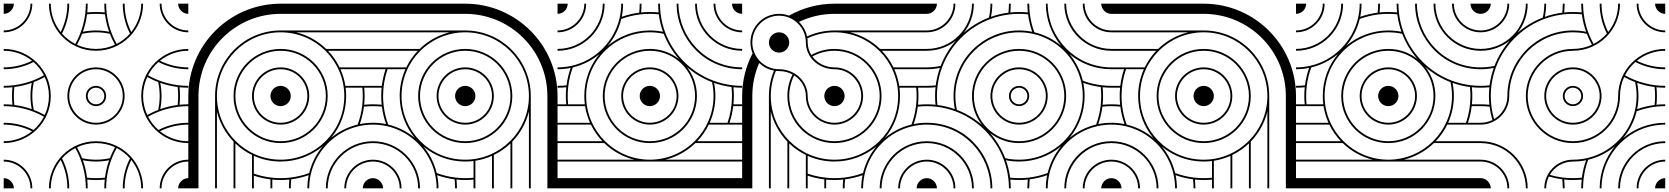

<svg xmlns="http://www.w3.org/2000/svg" viewBox="-20 -1020 9040 1040"><path d="M945 -1000C945 -970 970 -945 1000 -945V-1000ZM0 -945C30 -945 55 -970 55 -1000H0ZM0 0H55C55 -30 30 -55 0 -55ZM945 0H1000V-55C970 -55 945 -30 945 0ZM245 0H255C255 -58.1 275.2 -111.4 309 -153.5C332.1 -107.2 345 -55.1 345 0H355C355 -58.2 340.9 -113.2 316 -161.8C336.2 -184.7 360.6 -203.8 388 -217.9C424.3 -153.5 445 -79.2 445 0H455C455 -16 454.2 -31.9 452.6 -47.4C468.1 -45.8 484 -45 500 -45C516.9 -45 532 -45.8 547.4 -47.4C545.8 -31.8 545 -16 545 0H555C555 -79.3 575.7 -153.6 612.1 -218.1C639.5 -204 663.9 -184.9 684.1 -162C659.1 -113.4 645 -58.3 645 0H655C655 -55.2 668 -107.4 691.1 -153.7C724.9 -111.7 745 -58.2 745 0H755C755 -140.7 641.8 -255 500 -255C359.2 -255 245 -140.8 245 0ZM845 0H855C855 -80 920 -145 1000 -145V-155C914.4 -155 845 -85.6 845 0ZM0 -145C80 -145 145 -80 145 0H155C155 -85.6 85.6 -155 0 -155ZM245 -1000C245 -859.3 358.2 -745 500 -745C640.8 -745 755 -859.2 755 -1000H745C745 -941.9 724.8 -888.6 691 -846.5C667.9 -892.8 655 -944.9 655 -1000H645C645 -941.8 659.1 -886.8 684 -838.2C663.8 -815.3 639.4 -796.2 612 -782.1C575.7 -846.5 555 -920.8 555 -1000H545C545 -984 545.8 -968.1 547.4 -952.6C531.9 -954.2 516 -955 500 -955C483.1 -955 468 -954.2 452.6 -952.6C454.2 -968.2 455 -984 455 -1000H445C445 -920.7 424.3 -846.3 387.9 -781.9C360.5 -796 336.1 -815.1 315.9 -838C340.9 -886.6 355 -941.7 355 -1000H345C345 -944.8 332 -892.6 308.9 -846.3C275.1 -888.3 255 -941.8 255 -1000ZM0 -845C85.6 -845 155 -914.4 155 -1000H145C145 -920 80 -855 0 -855ZM845 -1000C845 -914.4 914.4 -845 1000 -845V-855C920 -855 855 -920 855 -1000ZM0 -245C140.8 -245 255 -359.2 255 -500C255 -640.8 140.8 -755 0 -755V-745C58.1 -745 111.4 -724.8 153.4 -691C107.2 -667.9 55.1 -655 0 -655V-645C58.2 -645 113.2 -659.1 161.8 -684C184.7 -663.8 203.8 -639.4 217.9 -612C153.5 -575.7 79.2 -555 0 -555V-545C16 -545 31.9 -545.8 47.4 -547.4C45.8 -531.8 45 -516 45 -500C45 -484 45.8 -468.1 47.4 -452.6C31.9 -454.2 16 -455 0 -455V-445C79.2 -445 153.5 -424.3 217.9 -388C203.8 -360.6 184.7 -336.2 161.8 -316C113.2 -340.9 58.2 -355 0 -355V-345C55.1 -345 107.2 -332.1 153.4 -309C111.4 -275.2 58.1 -255 0 -255ZM745 -500C745 -359.2 859.2 -245 1000 -245V-255C941.9 -255 888.6 -275.2 846.5 -309C892.8 -332.1 944.9 -345 1000 -345V-355C941.8 -355 886.8 -340.9 838.2 -316C815.3 -336.2 796.2 -360.6 782.1 -388C846.5 -424.3 920.8 -445 1000 -445V-455C984 -455 968.1 -454.2 952.6 -452.6C954.2 -468.1 955 -484 955 -500C955 -516 954.2 -531.8 952.6 -547.4C968.1 -545.8 984 -545 1000 -545V-555C920.8 -555 846.5 -575.7 782.1 -612C796.2 -639.4 815.3 -663.8 838.2 -684C886.8 -659.1 941.8 -645 1000 -645V-655C944.9 -655 892.8 -667.9 846.5 -691C888.6 -724.8 941.9 -745 1000 -745V-755C859.2 -755 745 -640.8 745 -500ZM455 -500C455 -525 474.1 -545 500 -545C524.8 -545 545 -524.8 545 -500C545 -475 525.9 -455 500 -455C475.2 -455 455 -475.2 455 -500ZM445 -500C445 -469.6 469.6 -445 500 -445C531.3 -445 555 -469.8 555 -500C555 -530.4 530.4 -555 500 -555C468.7 -555 445 -530.2 445 -500ZM355 -500C355 -580.1 418.9 -645 500 -645C580 -645 645 -580 645 -500C645 -419.9 581.1 -355 500 -355C420 -355 355 -420 355 -500ZM345 -500C345 -414.4 414.4 -345 500 -345C586.5 -345 655 -414.5 655 -500C655 -585.6 585.6 -655 500 -655C413.5 -655 345 -585.5 345 -500ZM428.9 -152.1C451.9 -147.5 475.7 -145 500 -145C525.2 -145 548.3 -147.5 571.1 -152.1C560.4 -122 552.8 -90.3 548.6 -57.6C532.8 -55.9 517.4 -55 500 -55C483.6 -55 467.3 -55.9 451.4 -57.6C447.2 -90.3 439.6 -122 428.9 -152.1ZM397 -222.3C428.3 -236.9 463.2 -245 500 -245C536.9 -245 571.8 -236.9 603.1 -222.5C592.4 -203.5 583.1 -183.7 575.2 -163.2C551 -157.8 526.8 -155 500 -155C474.2 -155 449 -157.8 424.8 -163.2C416.9 -183.7 407.6 -203.4 397 -222.3ZM55 -500C55 -516.4 55.9 -532.7 57.6 -548.6C90.3 -552.8 122 -560.4 152.1 -571.1C147.5 -548.1 145 -524.3 145 -500C145 -475.7 147.5 -451.9 152.1 -428.9C122 -439.6 90.3 -447.2 57.6 -451.4C55.9 -467.3 55 -483.6 55 -500ZM155 -500C155 -525.8 157.8 -551 163.2 -575.2C183.7 -583.1 203.4 -592.4 222.3 -603C236.9 -571.7 245 -536.8 245 -500C245 -463.2 236.9 -428.3 222.3 -397C203.4 -407.6 183.7 -416.9 163.2 -424.8C157.8 -449 155 -474.2 155 -500ZM428.9 -847.9C439.6 -878 447.2 -909.7 451.4 -942.4C467.2 -944.1 482.6 -945 500 -945C516.4 -945 532.7 -944.1 548.6 -942.4C552.8 -909.7 560.4 -878 571.1 -847.9C548.1 -852.5 524.3 -855 500 -855C474.8 -855 451.7 -852.5 428.9 -847.9ZM396.9 -777.5C407.6 -796.5 416.9 -816.3 424.8 -836.8C449 -842.2 473.2 -845 500 -845C525.8 -845 551 -842.2 575.2 -836.8C583.1 -816.3 592.4 -796.6 603 -777.7C571.7 -763.1 536.8 -755 500 -755C463.1 -755 428.2 -763.1 396.9 -777.5ZM755 -500C755 -536.8 763.1 -571.7 777.7 -603C796.6 -592.4 816.3 -583.1 836.8 -575.2C842.2 -551 845 -525.8 845 -500C845 -474.2 842.2 -449 836.8 -424.8C816.3 -416.9 796.6 -407.6 777.7 -397C763.1 -428.3 755 -463.2 755 -500ZM847.9 -428.9C852.5 -451.9 855 -475.7 855 -500C855 -524.3 852.5 -548.1 847.9 -571.1C878 -560.4 909.7 -552.8 942.4 -548.6C944.1 -532.7 945 -516.4 945 -500C945 -483.6 944.1 -467.3 942.4 -451.4C909.7 -447.2 878 -439.6 847.9 -428.9Z M1945 0H2000V-55C1970 -55 1945 -30 1945 0ZM1145 0H1155V-416C1170.1 -353.7 1201.8 -297.7 1245 -253.1V0H1255V-243.2C1281.4 -217.9 1311.8 -196.7 1345 -180.6V0H1355V-68.6C1383.8 -58.9 1413.9 -52 1445 -48.3V0H1455V-47.2C1469.8 -45.7 1484.8 -45 1500 -45C1516.9 -45 1532 -45.8 1547.4 -47.4C1545.8 -31.8 1545 -16 1545 0H1555C1555 -16.4 1555.9 -32.7 1557.6 -48.6C1590.3 -52.8 1622 -60.4 1652.1 -71.1C1646.6 -44 1645 -21.7 1645 0H1655C1655 -23.3 1656.9 -47.4 1663.8 -77.8C1693.7 -205.7 1794.2 -306.7 1922.2 -336.2C1947.2 -342 1973.2 -345 2000 -345V-355C1975.7 -355 1951.9 -352.5 1928.9 -347.9C1939.6 -378 1947.2 -409.7 1951.4 -442.4C1967.3 -444.1 1983.6 -445 2000 -445V-455C1984 -455 1968.1 -454.2 1952.6 -452.6C1954.2 -468.1 1955 -484 1955 -500C1955 -515.2 1954.3 -530.2 1952.8 -545H2000V-555H1850.8C1845.8 -586.6 1836.8 -616.8 1824.1 -645H2000V-655H1819.4C1803.3 -688.2 1782.1 -718.6 1756.8 -745H2000V-755H1746.9C1702.3 -798.2 1646.3 -829.9 1584 -845H2000V-855H1500C1304 -855 1145 -696 1145 -500ZM1845 0H1855C1855 -80 1920 -145 2000 -145V-155C1914.4 -155 1845 -85.6 1845 0ZM1745 0H1755C1755 -135.2 1864.8 -245 2000 -245V-255C1859.2 -255 1745 -140.8 1745 0ZM1445 -500C1445 -469.6 1469.6 -445 1500 -445C1530.4 -445 1555 -469.6 1555 -500C1555 -530.4 1530.4 -555 1500 -555C1469.6 -555 1445 -530.4 1445 -500ZM1345 -500C1345 -414.4 1414.4 -345 1500 -345C1585.6 -345 1655 -414.4 1655 -500C1655 -585.6 1585.6 -655 1500 -655C1414.4 -655 1345 -585.6 1345 -500ZM1355 -500C1355 -580 1420 -645 1500 -645C1580 -645 1645 -580 1645 -500C1645 -420 1580 -355 1500 -355C1420 -355 1355 -420 1355 -500ZM1245 -500C1245 -359.2 1359.2 -245 1500 -245C1640.8 -245 1755 -359.2 1755 -500C1755 -640.8 1640.8 -755 1500 -755C1359.2 -755 1245 -640.8 1245 -500ZM1255 -500C1255 -635.2 1364.8 -745 1500 -745C1635.2 -745 1745 -635.2 1745 -500C1745 -364.8 1635.2 -255 1500 -255C1364.8 -255 1255 -364.8 1255 -500ZM1000 0H1055V-500C1055 -745.6 1254.4 -945 1500 -945H2000V-1000H1500C1224 -1000 1000 -776 1000 -500ZM1773.4 -273.1C1824.1 -334 1855 -412.5 1855 -500C1855 -515.2 1854 -530.3 1852.2 -545H1942.8C1944.2 -530.2 1945 -515.2 1945 -500C1945 -482.2 1944 -464.7 1941.9 -447.5C1937.7 -412 1929.4 -377.8 1917.3 -345.3C1863.5 -332.5 1814.6 -307.4 1773.4 -273.1ZM1355 -79.2V-175.9C1399.3 -156 1448.4 -145 1500 -145C1585.5 -145 1665.3 -175.6 1727.6 -227.3C1693.1 -186 1667.8 -136.7 1654.7 -82.7C1622.2 -70.6 1588 -62.3 1552.5 -58.1C1535.3 -56 1518.8 -55 1500 -55C1449.2 -55 1400.5 -63.5 1355 -79.2ZM1155 -500C1155 -690.4 1309.6 -845 1500 -845C1690.4 -845 1845 -690.4 1845 -500C1845 -304.6 1686.5 -155 1500 -155C1309.6 -155 1155 -309.6 1155 -500Z M2000 -55V0H2055C2055 -30 2030 -55 2000 -55ZM2000 -855V-845H2416C2353.7 -829.9 2297.7 -798.2 2253.1 -755H2000V-745H2243.2C2217.9 -718.6 2196.7 -688.2 2180.6 -655H2000V-645H2068.6C2058.9 -616.2 2052 -586.1 2048.3 -555H2000V-545H2047.2C2045.7 -530.2 2045 -515.2 2045 -500C2045 -483.1 2045.8 -468 2047.4 -452.6C2031.8 -454.2 2016 -455 2000 -455V-445C2016.4 -445 2032.7 -444.1 2048.6 -442.4C2052.8 -409.7 2060.4 -378 2071.1 -347.9C2044 -353.4 2021.7 -355 2000 -355V-345C2023.3 -345 2047.4 -343.1 2077.8 -336.2C2205.7 -306.3 2306.7 -205.8 2336.2 -77.8C2342 -52.8 2345 -26.8 2345 0H2355C2355 -24.3 2352.5 -48.1 2347.9 -71.1C2378 -60.4 2409.7 -52.8 2442.4 -48.6C2444.1 -32.7 2445 -16.4 2445 0H2455C2455 -16 2454.2 -31.9 2452.6 -47.4C2468.1 -45.8 2484 -45 2500 -45C2515.2 -45 2530.2 -45.7 2545 -47.2V0H2555V-149.2C2586.6 -154.2 2616.8 -163.2 2645 -175.9V0H2655V-180.6C2688.2 -196.7 2718.6 -217.9 2745 -243.2V0H2755V-253.1C2798.2 -297.7 2829.9 -353.7 2845 -416V0H2855V-500C2855 -696 2696 -855 2500 -855ZM2000 -155V-145C2080 -145 2145 -80 2145 0H2155C2155 -85.6 2085.6 -155 2000 -155ZM2000 -255V-245C2135.2 -245 2245 -135.2 2245 0H2255C2255 -140.8 2140.8 -255 2000 -255ZM2500 -555C2469.6 -555 2445 -530.4 2445 -500C2445 -469.6 2469.6 -445 2500 -445C2530.4 -445 2555 -469.6 2555 -500C2555 -530.4 2530.4 -555 2500 -555ZM2500 -655C2414.4 -655 2345 -585.6 2345 -500C2345 -414.4 2414.4 -345 2500 -345C2585.6 -345 2655 -414.4 2655 -500C2655 -585.6 2585.6 -655 2500 -655ZM2500 -645C2580 -645 2645 -580 2645 -500C2645 -420 2580 -355 2500 -355C2420 -355 2355 -420 2355 -500C2355 -580 2420 -645 2500 -645ZM2500 -755C2359.2 -755 2245 -640.8 2245 -500C2245 -359.2 2359.2 -245 2500 -245C2640.8 -245 2755 -359.2 2755 -500C2755 -640.8 2640.8 -755 2500 -755ZM2500 -745C2635.2 -745 2745 -635.2 2745 -500C2745 -364.8 2635.2 -255 2500 -255C2364.8 -255 2255 -364.8 2255 -500C2255 -635.2 2364.8 -745 2500 -745ZM2000 -1000V-945H2500C2745.6 -945 2945 -745.6 2945 -500V0H3000V-500C3000 -776 2776 -1000 2500 -1000ZM2273.1 -226.6C2334 -175.9 2412.5 -145 2500 -145C2515.2 -145 2530.3 -146 2545 -147.8V-57.2C2530.2 -55.8 2515.2 -55 2500 -55C2482.2 -55 2464.7 -56 2447.5 -58.1C2412 -62.3 2377.8 -70.6 2345.3 -82.7C2332.5 -136.5 2307.4 -185.4 2273.1 -226.6ZM2079.2 -645H2175.9C2156 -600.7 2145 -551.6 2145 -500C2145 -414.5 2175.6 -334.7 2227.3 -272.4C2186 -306.9 2136.7 -332.2 2082.7 -345.3C2070.6 -377.8 2062.3 -412 2058.1 -447.5C2056 -464.7 2055 -481.2 2055 -500C2055 -550.8 2063.5 -599.5 2079.2 -645ZM2500 -845C2690.4 -845 2845 -690.4 2845 -500C2845 -309.6 2690.4 -155 2500 -155C2304.6 -155 2155 -313.5 2155 -500C2155 -690.4 2309.6 -845 2500 -845Z M3000 -945C3030.4 -945 3055 -969.6 3055 -1000H3000ZM4000 -945V-1000H3945C3945 -969.6 3969.6 -945 4000 -945ZM4000 -145V-155H3584C3646.3 -170.1 3702.3 -201.8 3746.9 -245H4000V-255H3756.8C3782.1 -281.4 3803.3 -311.8 3819.4 -345H4000V-355H3931.4C3941.1 -383.8 3948 -413.9 3951.7 -445H4000V-455H3952.8C3954.3 -469.8 3955 -484.8 3955 -500C3955 -516 3954.2 -531.9 3952.6 -547.4C3968.1 -545.8 3984 -545 4000 -545V-555C3982.2 -555 3964.7 -556 3947.5 -558.1C3911.1 -562.4 3876 -571 3842.8 -583.6C3717.8 -630.8 3626.4 -729.5 3583.6 -842.8C3571 -876 3562.4 -911.1 3558.1 -947.5C3556 -964.7 3555 -982.2 3555 -1000H3545C3545 -984 3545.8 -968.1 3547.4 -952.6C3531.9 -954.2 3516 -955 3500 -955C3484 -955 3468.1 -954.2 3452.6 -952.6C3454.2 -968.1 3455 -984 3455 -1000H3445C3445 -983.6 3444.1 -967.3 3442.4 -951.4C3409.7 -947.2 3378 -939.6 3347.9 -928.9C3353.4 -956 3355 -978.3 3355 -1000H3345C3345 -976.7 3343.1 -952.6 3336.2 -922.2C3306.3 -794.3 3205.8 -693.3 3077.8 -663.8C3052.8 -658 3026.8 -655 3000 -655V-645C3024.3 -645 3048.1 -647.5 3071.1 -652.1C3060.4 -622 3052.8 -590.3 3048.6 -557.6C3032.7 -555.9 3016.4 -555 3000 -555V-545C3016 -545 3031.9 -545.8 3047.4 -547.4C3045.8 -531.9 3045 -516 3045 -500C3045 -484.8 3045.7 -469.8 3047.2 -455H3000V-445H3149.2C3154.2 -413.4 3163.2 -383.2 3175.9 -355H3000V-345H3180.6C3196.7 -311.8 3217.9 -281.4 3243.2 -255H3000V-245H3253.1C3297.7 -201.8 3353.7 -170.1 3416 -155H3000V-145H3500ZM4000 0V-55H3000V0ZM4000 -845V-855C3920 -855 3855 -920 3855 -1000H3845C3845 -914.4 3914.4 -845 4000 -845ZM4000 -745V-755C3864.8 -755 3755 -864.8 3755 -1000H3745C3745 -859.2 3859.2 -745 4000 -745ZM4000 -645V-655C3799.9 -655 3655 -818.8 3655 -1000H3645C3645 -813.5 3794.1 -645 4000 -645ZM3000 -845C3085.6 -845 3155 -914.4 3155 -1000H3145C3145 -920 3080 -855 3000 -855ZM3000 -745C3140.8 -745 3255 -859.2 3255 -1000H3245C3245 -864.8 3135.2 -755 3000 -755ZM3500 -445C3530.4 -445 3555 -469.6 3555 -500C3555 -530.4 3530.4 -555 3500 -555C3469.6 -555 3445 -530.4 3445 -500C3445 -469.6 3469.6 -445 3500 -445ZM3500 -345C3585.6 -345 3655 -414.4 3655 -500C3655 -585.6 3585.6 -655 3500 -655C3414.4 -655 3345 -585.6 3345 -500C3345 -414.4 3414.4 -345 3500 -345ZM3500 -355C3420 -355 3355 -420 3355 -500C3355 -580 3420 -645 3500 -645C3580 -645 3645 -580 3645 -500C3645 -420 3580 -355 3500 -355ZM3500 -155C3309.6 -155 3155 -309.6 3155 -500C3155 -695.4 3314.5 -845 3500 -845C3525.8 -845 3551 -842.2 3575.2 -836.8C3594.1 -787.6 3622.1 -741.1 3657.8 -700.3C3614.4 -734.5 3559.6 -755 3500 -755C3359.2 -755 3245 -640.8 3245 -500C3245 -359.2 3359.2 -245 3500 -245C3640.8 -245 3755 -359.2 3755 -500C3755 -559.5 3734.6 -614.2 3700.4 -657.6C3739.6 -623.3 3785.4 -595 3836.8 -575.2C3842.2 -551 3845 -525.8 3845 -500C3845 -309.6 3690.4 -155 3500 -155ZM3500 -255C3364.8 -255 3255 -364.8 3255 -500C3255 -635.2 3364.8 -745 3500 -745C3635.2 -745 3745 -635.2 3745 -500C3745 -364.8 3635.2 -255 3500 -255ZM3271.5 -771.6C3306.5 -813.1 3332.1 -862.8 3345.3 -917.3C3377.8 -929.4 3412 -937.7 3447.5 -941.9C3464.7 -944 3482.2 -945 3500 -945C3516.4 -945 3532.7 -944.1 3548.6 -942.4C3552.8 -909.7 3560.4 -878 3571.1 -847.9C3548.1 -852.5 3524.3 -855 3500 -855C3414.3 -855 3334 -824 3271.5 -771.6ZM3147.8 -455H3057.2C3055.8 -469.8 3055 -484.8 3055 -500C3055 -517.8 3056 -535.3 3058.1 -552.5C3062.3 -588 3070.6 -622.2 3082.7 -654.7C3136.9 -667.6 3186.3 -693.1 3227.6 -727.7C3176.4 -666.8 3145 -587.9 3145 -500C3145 -484.8 3146 -469.7 3147.8 -455ZM3920.8 -355H3824.1C3844 -399.3 3855 -448.4 3855 -500C3855 -524.3 3852.5 -548.1 3847.9 -571.1C3878 -560.4 3909.7 -552.8 3942.4 -548.6C3944.1 -532.7 3945 -516.4 3945 -500C3945 -449.2 3936.5 -400.5 3920.8 -355Z M4945 0H5000V-55C4970 -55 4945 -30 4945 0ZM4000 0H4045H4050H4055V-500C4055 -563.5 4068.3 -623.9 4092.3 -678.6C4114 -657.6 4141.7 -642.9 4172.6 -637.4C4154.8 -595.1 4145 -548.7 4145 -500V0H4155V-416C4170.1 -353.7 4201.8 -297.7 4245 -253.1V0H4255V-243.2C4281.4 -217.9 4311.8 -196.7 4345 -180.6V0H4355V-68.6C4383.8 -58.9 4413.9 -52 4445 -48.3V0H4455V-47.2C4469.8 -45.7 4484.8 -45 4500 -45C4516.9 -45 4532 -45.8 4547.4 -47.4C4545.8 -31.8 4545 -16 4545 0H4555C4555 -16.4 4555.9 -32.7 4557.6 -48.6C4590.3 -52.8 4622 -60.4 4652.1 -71.1C4646.6 -44 4645 -21.7 4645 0H4655C4655 -23.3 4656.9 -47.4 4663.8 -77.8C4693.7 -205.7 4794.2 -306.7 4922.2 -336.2C4947.2 -342 4973.2 -345 5000 -345V-355C4975.7 -355 4951.9 -352.5 4928.9 -347.9C4939.6 -378 4947.2 -409.7 4951.4 -442.4C4967.3 -444.1 4983.6 -445 5000 -445V-455C4984 -455 4968.1 -454.2 4952.6 -452.6C4954.2 -468.1 4955 -484 4955 -500C4955 -515.2 4954.3 -530.2 4952.8 -545H5000V-555H4850.8C4845.8 -586.6 4836.8 -616.8 4824.1 -645H5000V-655H4819.4C4803.3 -688.2 4782.1 -718.6 4756.8 -745H5000V-755H4746.9C4702.3 -798.2 4646.3 -829.9 4584 -845H5000V-855H4500C4447 -855 4396.7 -843.4 4351.6 -822.5C4345 -853.1 4329.4 -880.4 4307.7 -901.4C4365.9 -929.3 4431.2 -945 4500 -945H5000V-950V-955V-1000H4500C4410.6 -1000 4326.6 -976.5 4254 -935.3C4237.2 -941.6 4219 -945 4200 -945C4114.4 -945 4045 -875.6 4045 -790C4045 -769.2 4049.1 -749.3 4056.6 -731.1C4020.4 -662 4000 -583.4 4000 -500ZM4155 -500C4155 -548.3 4164.9 -594.2 4182.8 -635.9C4188.5 -635.3 4194.2 -635 4200 -635C4226.7 -635 4251.7 -628.3 4273.2 -616.6C4255.2 -581.6 4245 -542 4245 -500C4245 -359.2 4359.2 -245 4500 -245C4640.8 -245 4755 -359.2 4755 -500C4755 -640.8 4640.8 -755 4500 -755C4454.5 -755 4411.7 -743 4374.7 -722.1C4362.2 -742.1 4355 -765.3 4355 -790C4355 -797.6 4354.5 -805.1 4353.4 -812.4C4397.9 -833.3 4447.6 -845 4500 -845C4690.4 -845 4845 -690.4 4845 -500C4845 -304.6 4686.5 -155 4500 -155C4309.6 -155 4155 -309.6 4155 -500ZM4055 -790C4055 -870 4120 -935 4200 -935C4280 -935 4345 -870 4345 -790C4345 -709.7 4414.7 -645 4500 -645C4580 -645 4645 -580 4645 -500C4645 -420 4580 -355 4500 -355C4420 -355 4355 -420 4355 -500C4355 -580.3 4285.3 -645 4200 -645C4120 -645 4055 -710 4055 -790ZM4255 -500C4255 -540.1 4264.7 -578 4281.8 -611.5C4320 -587.1 4345 -546.2 4345 -500C4345 -414.4 4414.4 -345 4500 -345C4585.6 -345 4655 -414.4 4655 -500C4655 -585.6 4585.6 -655 4500 -655C4450.2 -655 4406.4 -678.4 4380.3 -713.8C4415.7 -733.7 4456.5 -745 4500 -745C4635.2 -745 4745 -635.2 4745 -500C4745 -364.8 4635.2 -255 4500 -255C4364.8 -255 4255 -364.8 4255 -500ZM4845 0H4855C4855 -80 4920 -145 5000 -145V-155C4914.4 -155 4845 -85.6 4845 0ZM4745 0H4755C4755 -135.2 4864.8 -245 5000 -245V-255C4859.2 -255 4745 -140.8 4745 0ZM4445 -500C4445 -469.6 4469.6 -445 4500 -445C4530.4 -445 4555 -469.6 4555 -500C4555 -530.4 4530.4 -555 4500 -555C4469.6 -555 4445 -530.4 4445 -500ZM4773.4 -273.1C4824.1 -334 4855 -412.5 4855 -500C4855 -515.2 4854 -530.3 4852.2 -545H4942.8C4944.2 -530.2 4945 -515.2 4945 -500C4945 -482.2 4944 -464.7 4941.9 -447.5C4937.7 -412 4929.4 -377.8 4917.3 -345.3C4863.5 -332.5 4814.6 -307.4 4773.4 -273.1ZM4355 -79.2V-175.9C4399.3 -156 4448.4 -145 4500 -145C4585.5 -145 4665.3 -175.6 4727.6 -227.3C4693.1 -186 4667.8 -136.7 4654.7 -82.7C4622.2 -70.6 4588 -62.3 4552.5 -58.1C4535.3 -56 4518.8 -55 4500 -55C4449.2 -55 4400.5 -63.5 4355 -79.2ZM4145 -790C4145 -759.6 4169.6 -735 4200 -735C4230.4 -735 4255 -759.6 4255 -790C4255 -820.4 4230.4 -845 4200 -845C4169.6 -845 4145 -820.4 4145 -790Z M5945 -1000C5945 -970 5970 -945 6000 -945V-1000ZM5000 -945C5030 -945 5055 -970 5055 -1000H5000ZM5000 0H5055C5055 -30 5030 -55 5000 -55ZM5945 0H6000V-55C5970 -55 5945 -30 5945 0ZM5000 -445C5018 -445 5035.3 -444 5052.5 -441.9C5088.9 -437.6 5124 -429 5157.2 -416.4C5282.2 -369.2 5373.6 -270.5 5416.4 -157.2C5429 -124 5437.6 -88.9 5441.9 -52.5C5444 -35.3 5445 -18 5445 0H5455C5455 -16 5454.2 -31.9 5452.6 -47.4C5468.1 -45.8 5484 -45 5500 -45C5516 -45 5531.9 -45.8 5547.4 -47.4C5545.8 -31.9 5545 -16 5545 0H5555C5555 -16 5555.9 -32.7 5557.6 -48.6C5590.3 -52.8 5622 -60.4 5652.1 -71.1C5646.6 -44 5645 -22 5645 0H5655C5655 -23 5656.9 -47.4 5663.8 -77.8C5693.7 -205.7 5794.2 -306.7 5922.2 -336.2C5947.2 -342 5973 -345 6000 -345V-355C5976 -355 5951.9 -352.5 5928.9 -347.9C5939.6 -378 5947.2 -409.7 5951.4 -442.4C5967.3 -444.1 5984 -445 6000 -445V-455C5984 -455 5968.1 -454.2 5952.6 -452.6C5954.2 -468.1 5955 -484 5955 -500C5955 -516 5954.2 -531.9 5952.6 -547.4C5968.1 -545.8 5984 -545 6000 -545V-555C5982 -555 5964.7 -556 5947.5 -558.1C5912 -562.3 5877.8 -570.6 5845.3 -582.7C5832.4 -636.7 5807.1 -686 5772.6 -727.3C5833.5 -676.2 5912 -645 6000 -645V-655C5805 -655 5655 -815 5655 -1000H5645C5645 -915 5675.8 -834.5 5727.9 -772.1C5686.5 -806.9 5637 -832.3 5582.7 -845.3C5570.6 -877.8 5562.3 -912 5558.1 -947.5C5556 -964.7 5555 -982 5555 -1000H5545C5545 -984 5545.8 -968.1 5547.4 -952.6C5531.9 -954.2 5516 -955 5500 -955C5484 -955 5468.1 -954.2 5452.6 -952.6C5454.2 -968.1 5455 -984 5455 -1000H5445C5445 -984 5444.1 -967.3 5442.4 -951.4C5409.7 -947.2 5378 -939.6 5347.9 -928.9C5352.5 -951.9 5355 -976 5355 -1000H5345C5345 -974 5342.2 -949 5336.8 -924.8C5286.4 -905.4 5240.3 -877.3 5200.4 -842.4C5234.6 -885.8 5255 -941 5255 -1000H5245C5245 -865 5135 -755 5000 -755V-745C5059 -745 5114.2 -765.4 5157.6 -799.6C5122.7 -759.7 5094.6 -713.6 5075.2 -663.2C5051 -657.8 5026 -655 5000 -655V-645C5024 -645 5048.1 -647.5 5071.1 -652.1C5060.4 -622 5052.8 -590.3 5048.6 -557.6C5032.7 -555.9 5016 -555 5000 -555V-545C5016 -545 5031.9 -545.8 5047.4 -547.4C5045.8 -531.9 5045 -516 5045 -500C5045 -484 5045.8 -468.1 5047.4 -452.6C5031.9 -454.2 5016 -455 5000 -455ZM5845 -1000C5845 -914 5914 -845 6000 -845V-855C5920 -855 5855 -920 5855 -1000ZM5745 -1000C5745 -859 5859 -745 6000 -745V-755C5865 -755 5755 -865 5755 -1000ZM5000 -845C5086 -845 5155 -914 5155 -1000H5145C5145 -920 5080 -855 5000 -855ZM5000 -145C5080 -145 5145 -80 5145 0H5155C5155 -86 5086 -155 5000 -155ZM5000 -245C5135 -245 5245 -135 5245 0H5255C5255 -141 5141 -255 5000 -255ZM5000 -345C5200 -345 5345 -181 5345 0H5355C5355 -187 5206 -355 5000 -355ZM5845 0H5855C5855 -80 5920 -145 6000 -145V-155C5914 -155 5845 -86 5845 0ZM5745 0H5755C5755 -135 5865 -245 6000 -245V-255C5859 -255 5745 -141 5745 0ZM5455 -500C5455 -524.8 5475.2 -545 5500 -545C5524.8 -545 5545 -524.8 5545 -500C5545 -475.2 5524.8 -455 5500 -455C5475.2 -455 5455 -475.2 5455 -500ZM5445 -500C5445 -469.6 5469.6 -445 5500 -445C5530.4 -445 5555 -469.6 5555 -500C5555 -530.4 5530.4 -555 5500 -555C5469.6 -555 5445 -530.4 5445 -500ZM5355 -500C5355 -580 5420 -645 5500 -645C5580 -645 5645 -580 5645 -500C5645 -420 5580 -355 5500 -355C5420 -355 5355 -420 5355 -500ZM5345 -500C5345 -414.4 5414.4 -345 5500 -345C5585.6 -345 5655 -414.4 5655 -500C5655 -585.6 5585.6 -655 5500 -655C5414.4 -655 5345 -585.6 5345 -500ZM5255 -500C5255 -635.2 5364.8 -745 5500 -745C5635.2 -745 5745 -635.2 5745 -500C5745 -364.8 5635.2 -255 5500 -255C5364.8 -255 5255 -364.8 5255 -500ZM5155 -500C5155 -695.4 5314.5 -845 5500 -845C5526.8 -845 5552.8 -842 5577.8 -836.2C5705.8 -806.7 5806.7 -705.8 5836.2 -577.8C5842 -552.8 5845 -526.8 5845 -500C5845 -304.6 5685.5 -155 5500 -155C5474.2 -155 5449 -157.8 5424.8 -163.2C5405.9 -212.4 5377.9 -258.9 5342.2 -299.7C5385.6 -265.5 5440.4 -245 5500 -245C5640.8 -245 5755 -359.2 5755 -500C5755 -640.8 5640.8 -755 5500 -755C5359.2 -755 5245 -640.8 5245 -500C5245 -440.5 5265.4 -385.8 5299.6 -342.4C5260.4 -376.7 5214.6 -405 5163.2 -424.8C5157.8 -449 5155 -474.2 5155 -500ZM5772.4 -272.3C5823.6 -333.2 5855 -412.1 5855 -500C5855 -524.3 5852.5 -548.1 5847.9 -571.1C5878 -560.4 5909.7 -552.8 5942.4 -548.6C5944.1 -532.7 5945 -516.4 5945 -500C5945 -482.2 5944 -464.7 5941.9 -447.5C5937.7 -412 5929.4 -377.8 5917.3 -345.3C5863.1 -332.4 5813.7 -306.9 5772.4 -272.3ZM5428.9 -152.1C5451.9 -147.5 5475.7 -145 5500 -145C5585.7 -145 5666 -176 5728.5 -228.4C5693.5 -186.9 5667.9 -137.2 5654.7 -82.7C5622.2 -70.6 5588 -62.3 5552.5 -58.1C5535.3 -56 5517.8 -55 5500 -55C5483.6 -55 5467.3 -55.9 5451.4 -57.6C5447.2 -90.3 5439.6 -122 5428.9 -152.1ZM5055 -500C5055 -517.8 5056 -535.3 5058.1 -552.5C5062.4 -588.9 5071 -624 5083.6 -657.2C5128.7 -776.4 5223.6 -871.3 5342.8 -916.4C5376 -929 5411.1 -937.6 5447.5 -941.9C5464.7 -944 5482.2 -945 5500 -945C5516.4 -945 5532.7 -944.1 5548.6 -942.4C5552.8 -909.7 5560.4 -878 5571.1 -847.9C5548.1 -852.5 5524.3 -855 5500 -855C5309.1 -855 5145 -701 5145 -500C5145 -475.7 5147.5 -451.9 5152.1 -428.9C5122 -439.6 5090.3 -447.2 5057.6 -451.4C5055.9 -467.3 5055 -483.6 5055 -500Z M6000 -55V0H6055C6055 -30 6030 -55 6000 -55ZM6000 -855V-845H6416C6353.7 -829.9 6297.7 -798.2 6253.1 -755H6000V-745H6243.2C6217.9 -718.6 6196.7 -688.2 6180.6 -655H6000V-645H6068.6C6058.9 -616.2 6052 -586.1 6048.3 -555H6000V-545H6047.2C6045.7 -530.2 6045 -515.2 6045 -500C6045 -483.1 6045.8 -468 6047.4 -452.6C6031.8 -454.2 6016 -455 6000 -455V-445C6016.4 -445 6032.7 -444.1 6048.6 -442.4C6052.8 -409.7 6060.4 -378 6071.1 -347.9C6044 -353.4 6021.7 -355 6000 -355V-345C6023.3 -345 6047.4 -343.1 6077.8 -336.2C6205.7 -306.3 6306.7 -205.8 6336.2 -77.8C6342 -52.8 6345 -26.8 6345 0H6355C6355 -24.3 6352.5 -48.1 6347.9 -71.1C6378 -60.4 6409.7 -52.8 6442.4 -48.6C6444.1 -32.7 6445 -16.4 6445 0H6455C6455 -16 6454.2 -31.9 6452.6 -47.4C6468.1 -45.8 6484 -45 6500 -45C6515.2 -45 6530.2 -45.7 6545 -47.2V0H6555V-149.2C6586.6 -154.2 6616.8 -163.2 6645 -175.9V0H6655V-180.6C6688.2 -196.7 6718.6 -217.9 6745 -243.2V0H6755V-253.1C6798.2 -297.7 6829.9 -353.7 6845 -416V0H6855V-500C6855 -696 6696 -855 6500 -855ZM6000 -155V-145C6080 -145 6145 -80 6145 0H6155C6155 -85.6 6085.6 -155 6000 -155ZM6000 -255V-245C6135.2 -245 6245 -135.2 6245 0H6255C6255 -140.8 6140.8 -255 6000 -255ZM6500 -555C6469.6 -555 6445 -530.4 6445 -500C6445 -469.6 6469.6 -445 6500 -445C6530.4 -445 6555 -469.6 6555 -500C6555 -530.4 6530.4 -555 6500 -555ZM6500 -655C6414.4 -655 6345 -585.6 6345 -500C6345 -414.4 6414.4 -345 6500 -345C6585.6 -345 6655 -414.4 6655 -500C6655 -585.6 6585.6 -655 6500 -655ZM6500 -645C6580 -645 6645 -580 6645 -500C6645 -420 6580 -355 6500 -355C6420 -355 6355 -420 6355 -500C6355 -580 6420 -645 6500 -645ZM6500 -755C6359.2 -755 6245 -640.8 6245 -500C6245 -359.2 6359.2 -245 6500 -245C6640.8 -245 6755 -359.2 6755 -500C6755 -640.8 6640.8 -755 6500 -755ZM6500 -745C6635.2 -745 6745 -635.2 6745 -500C6745 -364.8 6635.2 -255 6500 -255C6364.8 -255 6255 -364.8 6255 -500C6255 -635.2 6364.8 -745 6500 -745ZM6000 -1000V-945H6500C6745.6 -945 6945 -745.6 6945 -500V0H7000V-500C7000 -776 6776 -1000 6500 -1000ZM6273.1 -226.6C6334 -175.9 6412.5 -145 6500 -145C6515.2 -145 6530.3 -146 6545 -147.8V-57.2C6530.2 -55.8 6515.2 -55 6500 -55C6482.2 -55 6464.7 -56 6447.5 -58.1C6412 -62.3 6377.8 -70.6 6345.3 -82.7C6332.5 -136.5 6307.4 -185.4 6273.1 -226.6ZM6079.2 -645H6175.9C6156 -600.7 6145 -551.6 6145 -500C6145 -414.5 6175.6 -334.7 6227.3 -272.4C6186 -306.9 6136.7 -332.2 6082.7 -345.3C6070.6 -377.8 6062.3 -412 6058.1 -447.5C6056 -464.7 6055 -481.2 6055 -500C6055 -550.8 6063.5 -599.5 6079.2 -645ZM6500 -845C6690.4 -845 6845 -690.4 6845 -500C6845 -309.6 6690.4 -155 6500 -155C6304.6 -155 6155 -313.5 6155 -500C6155 -690.4 6309.6 -845 6500 -845Z M7000 -945C7030.4 -945 7055 -969.6 7055 -1000H7000ZM8000 -945V-1000H7945C7945 -969.6 7969.6 -945 8000 -945ZM8000 -145V-155H7584C7646.3 -170.1 7702.3 -201.8 7746.9 -245H8000V-255H7756.8C7782.1 -281.4 7803.3 -311.8 7819.4 -345H8000V-355H7931.4C7941.1 -383.8 7948 -413.9 7951.7 -445H8000V-455H7952.8C7954.3 -469.8 7955 -484.8 7955 -500C7955 -516 7954.2 -531.9 7952.6 -547.4C7968.1 -545.8 7984 -545 8000 -545V-555C7982.2 -555 7964.7 -556 7947.5 -558.1C7911.1 -562.4 7876 -571 7842.8 -583.6C7717.8 -630.8 7626.4 -729.5 7583.6 -842.8C7571 -876 7562.4 -911.1 7558.1 -947.5C7556 -964.7 7555 -982.2 7555 -1000H7545C7545 -984 7545.8 -968.1 7547.4 -952.6C7531.9 -954.2 7516 -955 7500 -955C7484 -955 7468.1 -954.2 7452.6 -952.6C7454.2 -968.1 7455 -984 7455 -1000H7445C7445 -983.6 7444.1 -967.3 7442.4 -951.4C7409.7 -947.2 7378 -939.6 7347.9 -928.9C7353.4 -956 7355 -978.3 7355 -1000H7345C7345 -976.7 7343.1 -952.6 7336.2 -922.2C7306.3 -794.3 7205.8 -693.3 7077.8 -663.8C7052.8 -658 7026.8 -655 7000 -655V-645C7024.3 -645 7048.1 -647.5 7071.1 -652.1C7060.4 -622 7052.8 -590.3 7048.6 -557.6C7032.7 -555.9 7016.4 -555 7000 -555V-545C7016 -545 7031.9 -545.8 7047.4 -547.4C7045.8 -531.9 7045 -516 7045 -500C7045 -484.8 7045.7 -469.8 7047.2 -455H7000V-445H7149.2C7154.2 -413.4 7163.2 -383.2 7175.9 -355H7000V-345H7180.6C7196.7 -311.8 7217.9 -281.4 7243.2 -255H7000V-245H7253.1C7297.7 -201.8 7353.7 -170.1 7416 -155H7000V-145H7500ZM8000 0V-55H7000V0ZM8000 -845V-855C7920 -855 7855 -920 7855 -1000H7845C7845 -914.4 7914.4 -845 8000 -845ZM8000 -745V-755C7864.8 -755 7755 -864.8 7755 -1000H7745C7745 -859.2 7859.2 -745 8000 -745ZM8000 -645V-655C7799.9 -655 7655 -818.8 7655 -1000H7645C7645 -813.5 7794.1 -645 8000 -645ZM7000 -845C7085.6 -845 7155 -914.4 7155 -1000H7145C7145 -920 7080 -855 7000 -855ZM7000 -745C7140.8 -745 7255 -859.2 7255 -1000H7245C7245 -864.8 7135.2 -755 7000 -755ZM7500 -445C7530.4 -445 7555 -469.6 7555 -500C7555 -530.4 7530.4 -555 7500 -555C7469.6 -555 7445 -530.4 7445 -500C7445 -469.6 7469.6 -445 7500 -445ZM7500 -345C7585.6 -345 7655 -414.4 7655 -500C7655 -585.6 7585.6 -655 7500 -655C7414.4 -655 7345 -585.6 7345 -500C7345 -414.4 7414.4 -345 7500 -345ZM7500 -355C7420 -355 7355 -420 7355 -500C7355 -580 7420 -645 7500 -645C7580 -645 7645 -580 7645 -500C7645 -420 7580 -355 7500 -355ZM7500 -155C7309.6 -155 7155 -309.6 7155 -500C7155 -695.4 7314.5 -845 7500 -845C7525.8 -845 7551 -842.2 7575.2 -836.8C7594.1 -787.6 7622.1 -741.1 7657.8 -700.3C7614.4 -734.5 7559.6 -755 7500 -755C7359.2 -755 7245 -640.8 7245 -500C7245 -359.2 7359.2 -245 7500 -245C7640.8 -245 7755 -359.2 7755 -500C7755 -559.5 7734.6 -614.2 7700.4 -657.6C7739.6 -623.3 7785.4 -595 7836.8 -575.2C7842.2 -551 7845 -525.8 7845 -500C7845 -309.6 7690.4 -155 7500 -155ZM7500 -255C7364.8 -255 7255 -364.8 7255 -500C7255 -635.2 7364.8 -745 7500 -745C7635.2 -745 7745 -635.2 7745 -500C7745 -364.8 7635.2 -255 7500 -255ZM7271.5 -771.6C7306.5 -813.1 7332.1 -862.8 7345.3 -917.3C7377.8 -929.4 7412 -937.7 7447.5 -941.9C7464.7 -944 7482.2 -945 7500 -945C7516.4 -945 7532.7 -944.1 7548.6 -942.4C7552.8 -909.7 7560.4 -878 7571.1 -847.9C7548.1 -852.5 7524.3 -855 7500 -855C7414.3 -855 7334 -824 7271.5 -771.6ZM7147.8 -455H7057.2C7055.8 -469.8 7055 -484.8 7055 -500C7055 -517.8 7056 -535.3 7058.1 -552.5C7062.3 -588 7070.6 -622.2 7082.7 -654.7C7136.9 -667.6 7186.3 -693.1 7227.6 -727.7C7176.4 -666.8 7145 -587.9 7145 -500C7145 -484.8 7146 -469.7 7147.8 -455ZM7920.8 -355H7824.1C7844 -399.3 7855 -448.4 7855 -500C7855 -524.3 7852.5 -548.1 7847.9 -571.1C7878 -560.4 7909.7 -552.8 7942.4 -548.6C7944.1 -532.7 7945 -516.4 7945 -500C7945 -449.2 7936.5 -400.5 7920.8 -355Z M8000 -945C8030 -945 8055 -970 8055 -1000H8000ZM8055 0C8055 -30 8030 -55 8000 -55V0ZM9000 0V-55C8970 -55 8945 -30 8945 0ZM9000 -945V-1000H8945C8945 -970 8970 -945 9000 -945ZM8655 0C8655 -190.4 8809.6 -345 9000 -345V-355C8913.4 -355 8834 -323.9 8772.3 -272.3C8807 -313.7 8832.4 -363.1 8845.3 -417.3C8893.5 -435.2 8945.6 -445 9000 -445V-455C8984 -455 8968.2 -454.2 8952.6 -452.6C8954.2 -468.2 8955 -484 8955 -500C8955 -516 8954.2 -531.9 8952.6 -547.4C8968.1 -545.8 8984 -545 9000 -545V-555C8920.8 -555 8846.5 -575.7 8782.1 -612C8796.2 -639.4 8815.3 -663.8 8838.2 -684C8886.8 -659.1 8941.8 -645 9000 -645V-655C8944.9 -655 8892.8 -667.9 8846.5 -691C8888.6 -724.8 8941.9 -745 9000 -745V-755C8859.2 -755 8745 -640.8 8745 -500C8745 -364.8 8635.2 -255 8500 -255C8364.8 -255 8255 -364.8 8255 -500C8255 -635.2 8364.8 -745 8500 -745C8640.8 -745 8755 -859.2 8755 -1000H8745C8745 -941.9 8724.8 -888.6 8691 -846.5C8667.9 -892.8 8655 -944.9 8655 -1000H8645C8645 -941.8 8659.1 -886.8 8684 -838.2C8663.8 -815.3 8639.4 -796.2 8612 -782.1C8575.7 -846.5 8555 -920.8 8555 -1000H8545C8545 -984 8545.8 -968.2 8547.4 -952.6C8531.9 -954.2 8516 -955 8500 -955C8484 -955 8468.1 -954.2 8452.6 -952.6C8454.2 -968.2 8455 -984 8455 -1000H8445C8445 -983.6 8444.1 -967.3 8442.4 -951.4C8409.7 -947.2 8378 -939.6 8347.9 -928.9C8352.5 -951.9 8355 -975.7 8355 -1000H8345C8345 -974.2 8342.2 -949 8336.8 -924.8C8286.4 -905.4 8240.3 -877.3 8200.4 -842.4C8234.6 -885.8 8255 -940.5 8255 -1000H8245C8245 -864.8 8135.2 -755 8000 -755V-745C8059.5 -745 8114.2 -765.4 8157.6 -799.6C8122.7 -759.7 8094.6 -713.6 8075.2 -663.2C8051 -657.8 8025.8 -655 8000 -655V-645C8024.3 -645 8048.1 -647.5 8071.1 -652.1C8060.4 -622 8052.8 -590.3 8048.6 -557.6C8032.7 -555.9 8016.4 -555 8000 -555V-545C8016 -545 8031.8 -545.8 8047.4 -547.4C8045.8 -531.9 8045 -516 8045 -500C8045 -484 8045.8 -468.1 8047.4 -452.6C8031.9 -454.2 8016 -455 8000 -455V-445C8016.4 -445 8032.7 -444.1 8048.6 -442.4C8051.8 -417.5 8056.9 -393.3 8063.9 -369.8C8044.6 -360.3 8022.9 -355 8000 -355V-345C8085.6 -345 8155 -414.4 8155 -500C8155 -690.4 8309.6 -845 8500 -845C8525.8 -845 8551 -842.2 8575.2 -836.8C8583.1 -816.3 8592.4 -796.6 8603 -777.7C8571.7 -763.1 8536.8 -755 8500 -755C8359.2 -755 8245 -640.8 8245 -500C8245 -359.2 8359.2 -245 8500 -245C8640.8 -245 8755 -359.2 8755 -500C8755 -536.8 8763.1 -571.7 8777.7 -603C8796.6 -592.4 8816.3 -583.1 8836.8 -575.2C8842.2 -551 8845 -525.8 8845 -500C8845 -336.2 8730.7 -199 8577.6 -163.8C8552.7 -158 8526.7 -155 8500 -155C8414.4 -155 8345 -85.6 8345 0H8355C8355 -22.9 8360.3 -44.6 8369.8 -63.9C8393.3 -56.9 8417.5 -51.8 8442.4 -48.6C8444.1 -32.7 8445 -16.4 8445 0H8455C8455 -16 8454.2 -31.9 8452.6 -47.4C8468.2 -45.8 8484 -45 8500 -45C8516 -45 8531.9 -45.8 8547.4 -47.4C8545.8 -31.9 8545 -16 8545 0H8555C8555 -54.4 8564.8 -106.5 8582.7 -154.7C8636.9 -167.6 8686.3 -193 8727.7 -227.7C8676.1 -166.1 8645 -86.6 8645 0ZM8155 0C8155 -85.6 8085.6 -155 8000 -155V-145C8080 -145 8145 -80 8145 0ZM8255 0C8255 -140.8 8140.8 -255 8000 -255V-245C8135.2 -245 8245 -135.2 8245 0ZM8000 -845C8085.6 -845 8155 -914.4 8155 -1000H8145C8145 -920 8080 -855 8000 -855ZM9000 -845V-855C8920 -855 8855 -920 8855 -1000H8845C8845 -914.4 8914.4 -845 9000 -845ZM8855 0C8855 -80 8920 -145 9000 -145V-155C8914.4 -155 8845 -85.6 8845 0ZM8755 0C8755 -135.2 8864.8 -245 9000 -245V-255C8859.2 -255 8745 -140.8 8745 0ZM8500 -445C8530.4 -445 8555 -469.6 8555 -500C8555 -530.4 8530.4 -555 8500 -555C8469.6 -555 8445 -530.4 8445 -500C8445 -469.6 8469.6 -445 8500 -445ZM8500 -455C8475.2 -455 8455 -475.2 8455 -500C8455 -524.8 8475.2 -545 8500 -545C8524.8 -545 8545 -524.8 8545 -500C8545 -475.2 8524.8 -455 8500 -455ZM8500 -345C8585.6 -345 8655 -414.4 8655 -500C8655 -585.6 8585.6 -655 8500 -655C8414.4 -655 8345 -585.6 8345 -500C8345 -414.4 8414.4 -345 8500 -345ZM8500 -355C8420 -355 8355 -420 8355 -500C8355 -580 8420 -645 8500 -645C8580 -645 8645 -580 8645 -500C8645 -420 8580 -355 8500 -355ZM8072.9 -374.7C8061.3 -414.4 8055 -456.5 8055 -500C8055 -745.6 8254.4 -945 8500 -945C8516.4 -945 8532.7 -944.1 8548.6 -942.4C8552.8 -909.7 8560.4 -878 8571.1 -847.9C8548.1 -852.5 8524.3 -855 8500 -855C8304 -855 8145 -696 8145 -500C8145 -446.5 8116 -399.8 8072.9 -374.7ZM8847.9 -428.9C8852.5 -451.9 8855 -475.7 8855 -500C8855 -524.3 8852.5 -548.1 8847.9 -571.1C8878 -560.4 8909.7 -552.8 8942.4 -548.6C8944.1 -532.7 8945 -516.4 8945 -500C8945 -483.6 8944.1 -467.3 8942.4 -451.4C8909.7 -447.2 8878 -439.6 8847.9 -428.9ZM8500 -55C8456.5 -55 8414.4 -61.3 8374.7 -72.9C8399.8 -116 8446.5 -145 8500 -145C8524.3 -145 8548.1 -147.5 8571.1 -152.1C8560.4 -122 8552.8 -90.3 8548.6 -57.6C8532.7 -55.9 8516.4 -55 8500 -55Z"/></svg>

Font: GlukFramesM7
Style: Medium
Weight: 500
Monospace: yes
Designer: gluk
Foundry: gluk
Version: Version 1.01